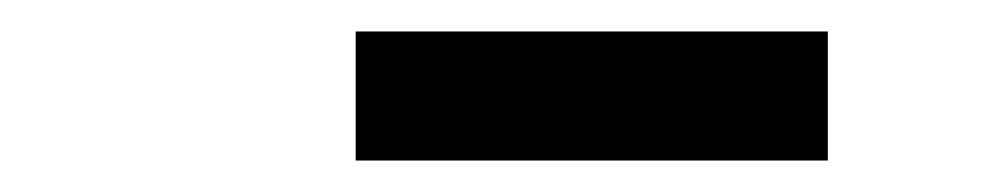

<svg xmlns="http://www.w3.org/2000/svg" viewBox="-20 -741 640 122"><path d="M506 -639H206V-721H506Z"/></svg>

Font: Iosevka Slab Medium Extended
Style: Italic
Weight: 500
Width: 7
Italic angle: -9°
Monospace: yes
Designer: Belleve Invis
Foundry: Belleve Invis
Version: Version 11.1.0; ttfautohint (v1.8.3)